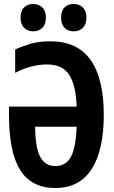

<svg xmlns="http://www.w3.org/2000/svg" viewBox="-20 -932 570 962"><path d="M257 10Q138 10 81.5 -79.5Q25 -169 25 -356V-398H364Q361 -501 328 -555Q295 -609 216 -609Q171 -609 130.5 -597Q90 -585 56 -567V-684Q90 -700 132.5 -712.5Q175 -725 232 -725Q368 -725 434 -631.5Q500 -538 500 -357Q500 -179 439 -84.5Q378 10 257 10ZM258 -100Q310 -100 335 -145.5Q360 -191 364 -297H156Q157 -192 181.5 -146Q206 -100 258 -100ZM349 -775Q321 -775 303.5 -792.5Q286 -810 286 -844Q286 -878 303.5 -895Q321 -912 349 -912Q377 -912 395 -894.5Q413 -877 413 -844Q413 -810 395 -792.5Q377 -775 349 -775ZM146 -775Q119 -775 101 -792.5Q83 -810 83 -844Q83 -878 101 -895Q119 -912 146 -912Q174 -912 192 -894.5Q210 -877 210 -844Q210 -810 192 -792.5Q174 -775 146 -775Z"/></svg>

Font: Noto Sans Mono Condensed
Style: Bold
Weight: 700
Width: 3
Designer: Monotype Design Team
Foundry: Monotype Imaging Inc.
Version: Version 2.014